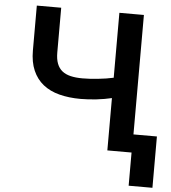

<svg xmlns="http://www.w3.org/2000/svg" viewBox="-60 -781 902 1011"><g transform="rotate(5 391.5 -275.5)"><path d="M222.3 -727.3V-490.1Q222.3 -455.6 231.4 -432Q240.4 -408.4 258.3 -393.8Q276.3 -379.3 303.3 -372.9Q330.3 -366.5 366.1 -366.5Q384.2 -366.5 405.4 -367.7Q426.5 -369 448.2 -371.3Q469.8 -373.6 490.8 -376.8Q511.7 -380 529.8 -384.2V-727.3H659.4V-95.9H783.4V175.4H657.7V0H529.8V-276.6Q512.1 -272.4 491.7 -268.8Q471.2 -265.3 449.9 -262.8Q428.6 -260.3 407.3 -259.1Q386 -257.8 366.1 -257.8Q303.3 -257.8 252.8 -271Q202.4 -284.1 167.1 -312.3Q131.7 -340.6 112.6 -384.6Q93.4 -428.6 93.4 -490.1V-727.3Z"/></g></svg>

Font: Interop SemBd
Style: Regular
Weight: 600
Designer: Rasmus Andersson, Google, Jang Haemin
Foundry: jhaemin
Version: Version 1.008